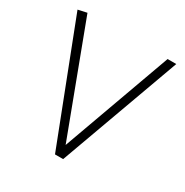

<svg xmlns="http://www.w3.org/2000/svg" viewBox="-158 -810 907 940"><g transform="rotate(30 296.0 -340.0)"><path d="M279 0 20 -669 70 -680 301 -66 523 -680H572L325 0Z"/></g></svg>

Font: Palanquin Thin
Style: Regular
Weight: 250
Designer: Pria Ravichandran
Version: Version 1.001